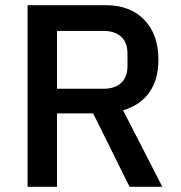

<svg xmlns="http://www.w3.org/2000/svg" viewBox="-20 -718 695 738"><path d="M199 0H86V-698H387Q481 -698 535 -641.5Q589 -585 589 -488Q589 -413 554.5 -363.5Q520 -314 453 -294L604 0H478L338 -282H199ZM379 -377Q422 -377 446 -399.5Q470 -422 470 -464V-512Q470 -554 446 -576.5Q422 -599 379 -599H199V-377Z"/></svg>

Font: IBM Plex Sans Devanagari Medium
Style: Regular
Weight: 500
Designer: Mike Abbink, Paul van der Laan, Pieter van Rosmalen, Erin McLaughlin
Foundry: Bold Monday
Version: Version 1.1